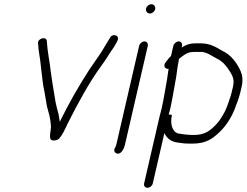

<svg xmlns="http://www.w3.org/2000/svg" viewBox="-20 -679 1168 909"><path d="M160.2 -473C162.4 -432.9 170 -405.7 173.5 -366C178.9 -325.3 181.9 -279.6 190.9 -242C194.6 -223.9 198.6 -194.6 201.9 -177L214.2 -131C217 -117.1 220 -101.6 220.9 -86C224 -67.2 207.9 -23.6 224.2 -16C234.9 -11 251.9 -15.1 259.1 -22C275.7 -39.4 287.8 -67.6 300.9 -95C348.2 -188.8 400.7 -286.9 460 -368C482.6 -397.6 498.9 -428.1 520.7 -458L532.6 -479L536.4 -487C548.7 -512.4 512 -523.6 500.2 -499C487.6 -476.6 474 -457.3 461.4 -435C443.3 -406.2 423.2 -380.4 404 -351C354.2 -274.5 306.6 -191.1 264.2 -105L262.8 -103C260.3 -117.8 258.7 -136.3 254.4 -149L249 -169C244.2 -189.7 241.8 -199.1 238.5 -223C232.5 -261.2 226.4 -294 221.1 -334C215.7 -386.5 204.6 -432.6 201.7 -484C201.3 -508.8 156.5 -498.5 160.2 -473Z M638.7 -462 530.6 6C529.4 11.4 526.2 17.5 523.9 22C516.5 34.3 524 44.8 532 47.5C553.3 54.7 567.3 24.9 571.6 6L679.7 -462C682.2 -472.8 675 -483 664 -483C653 -483 641.2 -472.8 638.7 -462ZM671.4 -638.5C668.6 -626.5 677.4 -615 689.5 -615C700.7 -615 712.1 -624.3 714.7 -635.5C717.5 -647.5 708.7 -659 696.6 -659C685.4 -659 674 -649.7 671.4 -638.5Z M800.7 -462 789.6 -414C781.9 -406.7 775.5 -399.3 770.5 -392L763.4 -383C751.3 -366.4 762.2 -350.8 778.5 -353C774.8 -337 774.2 -320.3 770.7 -302C762.1 -256.5 755.7 -211.1 745.1 -165C741.2 -151 737.7 -137.3 734.6 -124L662.4 189C659.7 200.7 666.5 210 678 210C689.5 210 700.7 200.7 703.4 189L758.3 -49C768.2 -26.3 789.3 -7.3 821.9 -4L837.5 -2C848.6 0.6 872.1 1 886.8 1C895.4 1 904.2 0.7 913 0L937.9 -4C963.8 -10.5 985 -22.7 1003 -39C1044.2 -72.5 1077.8 -120.7 1097.8 -181L1105.2 -200L1111.8 -220C1114 -226.7 1115.9 -233.3 1117.4 -240L1124.3 -270C1131.3 -300.1 1127 -324.2 1119.1 -342.5C1102.8 -379.8 1073.3 -420.3 1033.1 -438C1003.6 -454.7 977.4 -474 927.4 -474H907.4C878.9 -474 859.9 -466.8 839.8 -454L841.7 -462C844.2 -472.8 837 -483 826 -483C815 -483 803.2 -472.8 800.7 -462ZM778.6 -137C780.6 -145.7 783 -154.7 785.9 -164C796.9 -211.9 803.1 -256.3 812.3 -304.5C817.7 -333 818.7 -358.4 825.1 -386C825.7 -391.3 826.4 -396 827.3 -400L839.7 -410C857.6 -423.4 871 -433 898 -433H937C958.6 -430.2 973.5 -420.2 989.9 -411L1007.6 -401C1020.6 -395.7 1025.3 -390.2 1037 -381C1049.2 -368.6 1060.8 -353.3 1070 -338C1081.2 -319.4 1090.6 -301.4 1083.3 -270L1076.4 -240C1073.7 -228.2 1069 -215.7 1065.3 -205L1058.9 -186C1052.7 -167.8 1044.4 -148.7 1034.8 -133.5C1022.7 -114.2 1015.3 -100.9 998.6 -85C969.9 -56.3 946.2 -40 896.2 -40C868.4 -40 845.7 -43.2 823.9 -47C793.9 -55 785 -95.3 793.9 -134C794.2 -135.3 789.1 -136.3 778.6 -137Z"/></svg>

Font: HoneyBee
Style: SeLitIt
Weight: 300
Foundry: Cannot Into Space Fonts
Version: Version 0.89